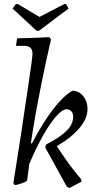

<svg xmlns="http://www.w3.org/2000/svg" viewBox="-20 -919 485 963"><path d="M207 -179 211 -194Q246 -212 271.5 -229Q297 -246 314 -263Q331 -280 339 -298Q347 -316 347 -334Q347 -351 337.5 -361Q328 -371 314 -371Q293 -371 262 -336Q231 -301 196 -239.5Q161 -178 127 -97L116 -14Q116 -11 103.5 -5.5Q91 0 76.5 4.5Q62 9 54 9L47 0Q47 0 52 -33Q57 -66 66 -121Q75 -176 85 -243Q95 -310 105 -377.5Q115 -445 124 -504Q133 -563 138 -602Q143 -641 143 -650Q143 -689 101 -689H60L66 -727Q89 -727 116.5 -728Q144 -729 169.5 -730Q195 -731 211 -732Q227 -733 227 -733L236 -721Q236 -721 229 -691.5Q222 -662 211 -610.5Q200 -559 186.5 -492.5Q173 -426 159.5 -351.5Q146 -277 135 -202L140 -199Q192 -300 244.5 -368.5Q297 -437 343 -464Q375 -464 397 -437Q419 -410 419 -372Q419 -326 379.5 -278Q340 -230 265 -186Q289 -149 310.5 -118.5Q332 -88 349.5 -66Q367 -44 377 -32Q387 -20 387 -20L389 -8L328 24L315 17ZM324 -876Q324 -876 309 -865Q294 -854 272 -837.5Q250 -821 228 -804Q206 -787 191 -776Q176 -765 176 -765H163Q163 -765 151 -776Q139 -787 121 -804Q103 -821 85 -837.5Q67 -854 55 -865Q43 -876 43 -876L59 -898L69 -899Q69 -899 85.5 -889Q102 -879 123.5 -866.5Q145 -854 161.5 -844Q178 -834 178 -834Q178 -834 190.5 -840.5Q203 -847 222 -857Q241 -867 259.5 -876.5Q278 -886 290.5 -892.5Q303 -899 303 -899L312 -898Z"/></svg>

Font: Alegreya
Style: Italic
Weight: 400
Italic angle: -7°
Designer: Juan Pablo del Peral
Foundry: Huerta Tipografica
Version: Version 2.009